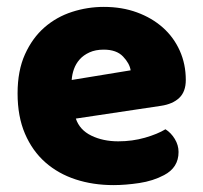

<svg xmlns="http://www.w3.org/2000/svg" viewBox="-20 -521 589 557"><path d="M309 16Q250 16 199.5 -0.5Q149 -17 111.5 -50Q74 -83 52.5 -133Q31 -183 31 -250Q31 -316 52.5 -363.5Q74 -411 109 -441.5Q144 -472 189 -486.5Q234 -501 281 -501Q334 -501 377.5 -485Q421 -469 452.5 -441Q484 -413 501.5 -374Q519 -335 519 -289Q519 -255 500 -237Q481 -219 447 -214L200 -177Q211 -144 245 -127.5Q279 -111 323 -111Q364 -111 400.5 -121.5Q437 -132 460 -146Q476 -136 487 -118Q498 -100 498 -80Q498 -35 456 -13Q424 4 384 10Q344 16 309 16ZM281 -377Q257 -377 239.5 -369Q222 -361 211 -348.5Q200 -336 194.5 -320.5Q189 -305 188 -289L359 -317Q356 -337 337 -357Q318 -377 281 -377Z"/></svg>

Font: Baloo
Style: Regular
Weight: 400
Designer: Sarang Kulkarni and Ek Type
Foundry: Ek Type
Version: Version 1.100;PS 1.000;hotconv 1.0.88;makeotf.lib2.5.647800;